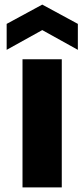

<svg xmlns="http://www.w3.org/2000/svg" viewBox="-20 -816 367 836"><path d="M9 0ZM9 0ZM249 0H78V-558H249ZM319 -599 164 -685 9 -599V-712L164 -796L319 -712Z"/></svg>

Font: Ulagadi Sans
Style: Bold
Weight: 700
Designer: Ninad Kale (Devanagari), Jonny Pinhorn (Latin)
Foundry: Indian Type Foundry
Version: Version 3.01;March 29, 2020;FontCreator 12.0.0.2522 64-bit; 